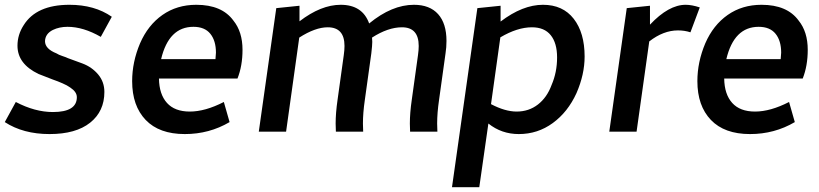

<svg xmlns="http://www.w3.org/2000/svg" viewBox="-36 -550 3420 802"><path d="M400 -166Q400 -208 374 -239Q348 -270 308 -285L248 -307Q240 -311 224.5 -316Q209 -321 200 -327Q152 -346 152 -378Q153 -409 185 -425Q212 -438 246 -438Q312 -438 385 -396L431 -480Q359 -530 254 -530Q116 -530 63 -445Q37 -405 37 -359Q37 -283 125 -241L184 -218Q207 -210 225 -202Q244 -194 258 -184Q285 -166 285 -144Q285 -82 185 -82Q110 -82 30 -124L-16 -40Q61 10 171 10Q281 10 340.5 -37.5Q400 -85 400 -166Z M736 10Q838 10 923 -40L899 -124Q821 -84 757 -84Q694 -84 661.5 -120Q629 -156 628 -222H956Q977 -275 977 -342Q977 -417 939 -464Q891 -530 784 -530Q703 -530 642.5 -487.5Q582 -445 549 -369Q516 -291 516 -211Q516 -108 572.5 -49Q629 10 736 10ZM864 -303H637Q669 -438 772 -438Q819 -438 842.5 -409Q866 -380 866 -330Z M1791 0 1790 -34Q1790 -78 1798 -133L1825 -327Q1829 -352 1829 -379Q1829 -452 1794 -491Q1759 -530 1693 -530Q1601 -530 1506 -452Q1478 -530 1387 -530Q1305 -530 1215 -461V-526L1118 -516L1045 0H1159L1214 -393Q1281 -436 1333 -436Q1403 -436 1403 -358Q1403 -341 1400 -320L1374 -133Q1366 -78 1366 -34L1367 0H1481L1480 -34Q1480 -78 1488 -133L1515 -327Q1519 -361 1519 -375L1518 -393Q1585 -436 1643 -436Q1713 -436 1713 -358Q1713 -341 1710 -320L1684 -133Q1676 -78 1676 -34L1677 0Z M1966 232 2004 -34Q2059 10 2131 10Q2210 10 2273 -36Q2336 -82 2372 -161Q2406 -239 2406 -314Q2406 -413 2360.5 -471.5Q2315 -530 2232 -530Q2147 -530 2055 -460V-526L1958 -516L1852 232ZM2122 -84Q2074 -84 2015 -115L2054 -394Q2125 -436 2186 -436Q2238 -436 2264.5 -403Q2291 -370 2291 -310Q2291 -248 2268 -195Q2249 -143 2211 -113.5Q2173 -84 2122 -84Z M2623 0 2676 -377Q2735 -423 2796 -423Q2824 -423 2848 -415L2887 -519Q2854 -530 2828 -530Q2757 -530 2679 -447V-526L2582 -516L2509 0Z M3097 10Q3199 10 3284 -40L3260 -124Q3182 -84 3118 -84Q3055 -84 3022.5 -120Q2990 -156 2989 -222H3317Q3338 -275 3338 -342Q3338 -417 3300 -464Q3252 -530 3145 -530Q3064 -530 3003.5 -487.5Q2943 -445 2910 -369Q2877 -291 2877 -211Q2877 -108 2933.5 -49Q2990 10 3097 10ZM3225 -303H2998Q3030 -438 3133 -438Q3180 -438 3203.5 -409Q3227 -380 3227 -330Z"/></svg>

Font: Brisa Sans Medium
Style: Italic
Weight: 600
Italic angle: -8°
Designer: Dalton Maag Ltd
Foundry: Dalton Maag Ltd
Version: Version 1.101;July 10, 2019;FontCreator 11.5.0.2425 64-bit